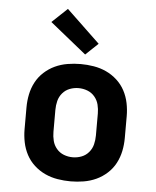

<svg xmlns="http://www.w3.org/2000/svg" viewBox="-55 -819 709 874"><g transform="rotate(5 300.0 -382.5)"><path d="M300 8Q270 8 240 3Q210 -2 183 -14.5Q156 -27 133.5 -47.5Q111 -68 97 -94.5Q83 -121 77 -150.5Q71 -180 71 -210V-310Q71 -340 77 -369.5Q83 -399 97 -425.5Q111 -452 133.5 -472.5Q156 -493 183 -505.5Q210 -518 240 -523Q270 -528 300 -528Q330 -528 360 -523Q390 -518 417 -505.5Q444 -493 466.5 -472.5Q489 -452 503 -425.5Q517 -399 523 -369.5Q529 -340 529 -310V-210Q529 -180 523 -150.5Q517 -121 503 -94.5Q489 -68 466.5 -47.5Q444 -27 417 -14.5Q390 -2 360 3Q330 8 300 8ZM300 -102Q321 -102 340.5 -109.5Q360 -117 373.5 -133Q387 -149 392 -169Q397 -189 397 -210V-310Q397 -331 392 -351Q387 -371 373.5 -387Q360 -403 340.5 -410.5Q321 -418 300 -418Q279 -418 259.5 -410.5Q240 -403 226.5 -387Q213 -371 208 -351Q203 -331 203 -310V-210Q203 -189 208 -169Q213 -149 226.5 -133Q240 -117 259.5 -109.5Q279 -102 300 -102ZM316 -573 150 -707 220 -773 373 -627Z"/></g></svg>

Font: Iosevka SS04 XBd Ex
Style: Regular
Weight: 800
Width: 7
Monospace: yes
Designer: Belleve Invis
Foundry: Belleve Invis
Version: Version 19.0.0; ttfautohint (v1.8.4)